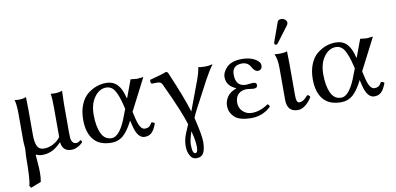

<svg xmlns="http://www.w3.org/2000/svg" viewBox="-82 -943 2968 1440"><g transform="rotate(-10 1402.0 -222.5)"><path d="M321.8 -60.1Q257.8 9.8 179.2 9.8Q150.4 9.8 128.9 -2Q128.9 -2 128.4 0.5Q127.9 2.9 127.9 4.9Q127.9 9.8 132.1 57.4Q136.2 105 136.2 136.2Q136.2 176.3 129.9 207L50.8 237.8L40 220.2Q54.2 183.1 54.2 6.8Q54.2 -7.3 56.2 -28.1Q58.1 -48.8 58.1 -59.1Q58.1 -64 56.2 -83Q54.2 -102.1 54.2 -111.8V-321.8Q54.2 -396 43 -431.2Q55.2 -429.2 78.1 -429.2Q106 -429.2 130.9 -439Q132.8 -375 132.8 -342.8V-148.9Q132.8 -93.8 147 -64.5Q161.1 -35.2 198.2 -35.2Q236.3 -35.2 271.2 -54.7Q306.2 -74.2 324.2 -101.1V-321.8Q324.2 -398.9 317.9 -431.2Q330.1 -429.2 353 -429.2Q380.9 -429.2 405.8 -439Q402.8 -375 402.8 -342.8V-121.1Q402.8 -92.3 404.3 -76.7Q405.8 -61 415.3 -47.6Q424.8 -34.2 442.9 -34.2Q457 -34.2 466.1 -42Q475.1 -49.8 476.1 -49.8Q479 -49.8 482.9 -44.9Q486.8 -40 486.8 -35.2Q486.8 -32.2 475.8 -21.7Q464.8 -11.2 443.4 -0.7Q421.9 9.8 399.9 9.8Q332 9.8 324.2 -60.1Z M898.9 -190.9 912.6 -132.8Q932.6 -50.8 968.8 -50.8Q987.8 -50.8 999.8 -58.3Q1011.7 -65.9 1023.9 -87.9Q1040 -87.9 1048.8 -77.1Q1031.7 -30.3 1011.2 -10.3Q990.7 9.8 957.5 9.8Q902.3 9.8 878.9 -90.8L869.6 -129.9Q831.5 -54.7 794.2 -22.5Q756.8 9.8 705.6 9.8Q612.8 9.8 568.4 -44.7Q523.9 -99.1 523.9 -195.8Q523.9 -261.7 544.4 -311.3Q564.9 -360.8 598.4 -387.5Q631.8 -414.1 667.2 -426.5Q702.6 -439 739.7 -439Q793.5 -439 825.4 -405Q857.4 -371.1 872.6 -304.2Q875 -294.4 877.9 -302.7Q878.4 -303.7 879.4 -306.2L926.8 -434.1Q933.6 -434.1 950.7 -431.6Q967.8 -429.2 974.6 -429.2Q982.4 -429.2 1000 -431.6Q1017.6 -434.1 1023.9 -434.1ZM848.6 -222.2 843.8 -243.2Q824.7 -324.2 800.8 -364.5Q776.9 -404.8 734.9 -404.8Q683.1 -404.8 645.5 -353.3Q607.9 -301.8 607.9 -219.2Q607.9 -132.3 632.8 -78.1Q657.7 -23.9 710.9 -23.9Q776.9 -23.9 832.5 -181.2Z M1308.6 28.8Q1286.6 92.8 1286.6 127.9Q1286.6 195.8 1309.6 195.8Q1328.6 195.8 1328.6 151.9Q1328.6 105 1308.6 28.8ZM1246.6 134.8Q1246.6 84 1266.6 36.1L1293.5 -26.9Q1261.2 -132.8 1161.6 -344.2Q1156.7 -356.4 1151.1 -363.3Q1145.5 -370.1 1137.7 -372.1Q1129.9 -374 1126.7 -374.5Q1123.5 -375 1113.8 -375Q1108.9 -375 1097.2 -374.5Q1085.4 -374 1076.7 -374Q1064.5 -389.2 1071.8 -404.8Q1171.9 -430.7 1195.8 -441.9Q1208 -441.9 1213.9 -429.2Q1302.7 -221.2 1333.5 -117.2Q1343.3 -142.1 1414.6 -334Q1437.5 -395 1442.9 -436Q1457 -431.2 1497.6 -431.2Q1522.5 -431.2 1545.9 -438L1550.8 -436Q1524.9 -403.8 1485.8 -332L1377.4 -127Q1361.3 -96.2 1348.6 -65.9Q1349.6 -61 1352.1 -51Q1354.5 -41 1355.5 -36.1Q1381.3 72.8 1381.8 120.1Q1381.8 175.3 1366.7 205.1Q1351.6 234.9 1310.5 234.9Q1279.8 234.9 1263.2 203.4Q1246.6 171.9 1246.6 134.8Z M1683.6 -121.1Q1683.6 -81.1 1711.7 -54.4Q1739.7 -27.8 1780.8 -27.8Q1842.8 -27.8 1904.8 -70.8Q1918.9 -65.9 1919.4 -49.8Q1855.5 10.3 1769.5 9.8Q1679.7 9.8 1642.1 -25.6Q1604.5 -61 1604.5 -112.8Q1604.5 -147 1625.5 -179.4Q1646.5 -211.9 1695.3 -229V-231Q1623.5 -260.7 1623.5 -327.1Q1623.5 -366.2 1660.6 -402.6Q1697.8 -439 1776.4 -439Q1832.5 -439 1872.1 -417Q1911.6 -395 1911.6 -367.2Q1911.6 -347.2 1901.6 -338.6Q1891.6 -330.1 1879.4 -330.1Q1856.4 -330.1 1837.4 -362.8Q1816.4 -405.8 1770.5 -405.8Q1694.3 -405.8 1694.3 -334Q1694.3 -243.2 1773.4 -243.2L1797.4 -245.6Q1821.3 -248 1824.7 -248Q1853.5 -248 1853.5 -227.1Q1853.5 -204.1 1823.7 -204.1Q1819.8 -204.1 1798.6 -207Q1777.3 -210 1772.5 -210Q1730.5 -210 1707 -186.5Q1683.6 -163.1 1683.6 -121.1Z M2116.7 -683.1Q2132.8 -683.1 2145.8 -672.6Q2158.7 -662.1 2158.7 -647.9Q2158.7 -638.2 2152.3 -629.9L2060.5 -507.8Q2054.7 -500 2048.3 -500Q2034.2 -500 2034.7 -513.2Q2034.7 -517.1 2036.6 -522.9L2088.4 -666Q2094.7 -683.1 2116.7 -683.1ZM2041.5 -321.8Q2041.5 -391.6 2023.4 -429.2L2025.4 -431.2Q2037.6 -429.2 2068.4 -429.2Q2098.1 -429.2 2118.7 -437Q2120.6 -375 2120.6 -342.8V-99.1Q2120.6 -43.9 2143.6 -43.9Q2176.8 -43.9 2210.4 -86.9Q2227.5 -83 2231.4 -69.8Q2213.4 -37.6 2183.8 -13.2Q2154.3 11.2 2124.5 11.2Q2041.5 11.2 2041.5 -81.1Z M2647.5 -190.9 2661.1 -132.8Q2681.2 -50.8 2717.3 -50.8Q2736.3 -50.8 2748.3 -58.3Q2760.3 -65.9 2772.5 -87.9Q2788.6 -87.9 2797.4 -77.1Q2780.3 -30.3 2759.8 -10.3Q2739.3 9.8 2706.1 9.8Q2650.9 9.8 2627.4 -90.8L2618.2 -129.9Q2580.1 -54.7 2542.7 -22.5Q2505.4 9.8 2454.1 9.8Q2361.3 9.8 2316.9 -44.7Q2272.5 -99.1 2272.5 -195.8Q2272.5 -261.7 2293 -311.3Q2313.5 -360.8 2346.9 -387.5Q2380.4 -414.1 2415.8 -426.5Q2451.2 -439 2488.3 -439Q2542 -439 2574 -405Q2606 -371.1 2621.1 -304.2Q2623.5 -294.4 2626.5 -302.7Q2627 -303.7 2627.9 -306.2L2675.3 -434.1Q2682.1 -434.1 2699.2 -431.6Q2716.3 -429.2 2723.1 -429.2Q2731 -429.2 2748.5 -431.6Q2766.1 -434.1 2772.5 -434.1ZM2597.2 -222.2 2592.3 -243.2Q2573.2 -324.2 2549.3 -364.5Q2525.4 -404.8 2483.4 -404.8Q2431.6 -404.8 2394 -353.3Q2356.4 -301.8 2356.4 -219.2Q2356.4 -132.3 2381.3 -78.1Q2406.2 -23.9 2459.5 -23.9Q2525.4 -23.9 2581.1 -181.2Z"/></g></svg>

Font: Linux Libertine
Style: Regular
Weight: 400
Designer: Philipp H. Poll
Foundry: Philipp H. Poll
Version: Version 5.3.0 ; ttfautohint (v0.9)